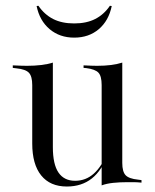

<svg xmlns="http://www.w3.org/2000/svg" viewBox="-20 -643 544 676"><path d="M166.1 -412.9V-206.5H93.5V-343.5Q93.5 -374.2 81.9 -386.7Q70.2 -399.2 37.9 -402.4L25 -404V-412.9Q42.7 -412.1 53.6 -411.7Q64.5 -411.3 75 -411.3Q101.6 -411.3 125 -414.1Q148.4 -416.9 166.1 -422.6ZM166.1 -206.5V-125Q166.1 -64.5 185.9 -35.5Q205.6 -6.5 244.4 -6.5Q282.3 -6.5 310.5 -31.9Q338.7 -57.3 357.3 -104.8L358.9 -100Q339.5 -43.5 303.6 -14.9Q267.7 13.7 215.3 13.7Q156.5 13.7 125 -25.4Q93.5 -64.5 93.5 -137.9V-206.5ZM337.9 0V-206.5H410.5V-69.4Q410.5 -38.7 422.2 -26.2Q433.9 -13.7 466.1 -10.5L478.2 -8.9V0Q461.3 -1.6 450.4 -1.6Q439.5 -1.6 429 -1.6Q401.6 -1.6 378.6 0.8Q355.6 3.2 337.9 9.7ZM410.5 -412.9V-206.5H337.9V-343.5Q337.9 -375 326.6 -387.1Q315.3 -399.2 283.9 -403.2L274.2 -404V-412.9Q291.9 -412.1 302 -411.7Q312.1 -411.3 321.8 -411.3Q348.4 -411.3 370.6 -414.1Q392.7 -416.9 410.5 -422.6ZM241.1 -510.5Q190.3 -510.5 154.8 -540.3Q119.4 -570.2 108.9 -621.8L115.3 -622.6Q136.3 -591.9 166.9 -576.2Q197.6 -560.5 241.1 -560.5Q284.7 -560.5 315.3 -576.2Q346 -591.9 366.9 -622.6L373.4 -621.8Q362.9 -570.2 327.8 -540.3Q292.7 -510.5 241.1 -510.5Z"/></svg>

Font: Playfair 144pt SemiCondensed Light
Style: Regular
Weight: 300
Width: 4
Designer: Claus Eggers Sørensen
Foundry: Claus Eggers Sørensen
Version: Version 2.203